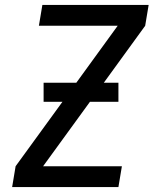

<svg xmlns="http://www.w3.org/2000/svg" viewBox="-20 -755 640 775"><path d="M29 0 43 -84 232 -344H156V-421H288L455 -651H137L151 -735H580L566 -651L399 -421H458V-344H343L154 -84H472L458 0Z"/></svg>

Font: Iosevka SS04 Medium Extended
Style: Italic
Weight: 500
Width: 7
Italic angle: -9°
Monospace: yes
Designer: Belleve Invis
Foundry: Belleve Invis
Version: Version 19.0.0; ttfautohint (v1.8.4)